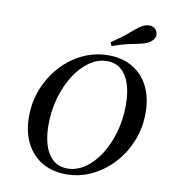

<svg xmlns="http://www.w3.org/2000/svg" viewBox="-85 -830 818 915"><g transform="rotate(10 324.0 -372.0)"><path d="M296 11.3Q228.2 11.3 178.2 -18.5Q128.2 -48.4 101.2 -102.4Q74.2 -156.5 74.2 -229Q74.2 -301.6 99.6 -364.9Q125 -428.2 169.8 -477.4Q214.5 -526.6 273 -554.4Q331.5 -582.3 397.6 -582.3Q465.3 -582.3 514.9 -552.8Q564.5 -523.4 591.5 -469.4Q618.5 -415.3 618.5 -341.9Q618.5 -270.2 593.1 -206.5Q567.7 -142.7 523 -94Q478.2 -45.2 419.8 -16.9Q361.3 11.3 296 11.3ZM296.8 -16.9Q341.1 -16.9 381.5 -44.4Q421.8 -71.8 452.8 -120.2Q483.9 -168.5 501.6 -230.6Q519.4 -292.7 519.4 -362.1Q519.4 -422.6 505.2 -465.3Q491.1 -508.1 463.3 -531Q435.5 -554 396 -554Q351.6 -554 311.3 -526.2Q271 -498.4 239.9 -450Q208.9 -401.6 190.7 -339.1Q172.6 -276.6 172.6 -207.3Q172.6 -117.7 204.8 -67.3Q237.1 -16.9 296.8 -16.9ZM403.2 -628.2 395.2 -645.2Q435.5 -671.8 460.1 -691.9Q484.7 -712.1 501.6 -726.6Q518.5 -741.1 534.7 -749.2Q556.5 -758.9 574.2 -755.2Q591.9 -751.6 600.8 -734.7Q608.9 -717.7 601.2 -702Q593.5 -686.3 572.6 -675Q556.5 -666.9 534.3 -662.5Q512.1 -658.1 480.6 -651.2Q449.2 -644.4 403.2 -628.2Z"/></g></svg>

Font: Playfair 5pt SemiExpanded Light Medium
Style: Italic
Weight: 500
Italic angle: -15.6°
Version: Version 2.001;gftools[0.9.30]